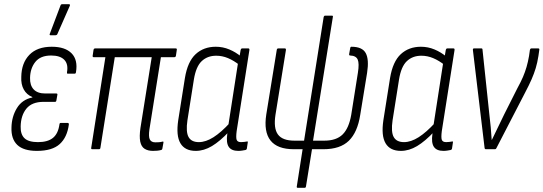

<svg xmlns="http://www.w3.org/2000/svg" viewBox="-20 -715 2604 920"><path d="M157 8Q93 8 63 -20.5Q33 -49 35 -104Q36 -156 61 -197Q86 -238 135 -248V-250Q108 -261 94 -286Q80 -311 82 -347Q83 -413 120.5 -452Q158 -491 228 -491Q292 -491 323 -459.5Q354 -428 344 -369Q343 -362 338 -362H304Q300 -362 301 -369Q308 -408 288 -428.5Q268 -449 225 -449Q174 -449 149.5 -418.5Q125 -388 124 -342Q123 -306 141.5 -286.5Q160 -267 197 -267H250Q256 -267 255 -261L250 -233Q249 -227 244 -227H189Q133 -227 106.5 -194.5Q80 -162 79 -109Q78 -71 97.5 -52.5Q117 -34 162 -34Q209 -34 234 -54.5Q259 -75 265 -120Q266 -126 271 -126H304Q310 -126 310 -119Q302 -57 266 -24.5Q230 8 157 8ZM222 -546Q219 -546 218 -548.5Q217 -551 219 -554L270 -689Q271 -692 273 -693.5Q275 -695 280 -695H310Q314 -695 315 -692.5Q316 -690 314 -686L255 -552Q253 -546 244 -546Z M713 8Q689 8 673 -2Q657 -12 652 -36.5Q647 -61 653 -102L707 -441H530L461 -6Q460 0 454 0H422Q416 0 417 -6L485 -441H429Q423 -441 424 -448L428 -475Q429 -483 436 -483H822Q829 -483 827 -475L823 -448Q822 -441 815 -441H751L696 -95Q691 -60 698 -46.5Q705 -33 724 -33Q732 -33 740.5 -33.5Q749 -34 757 -36Q765 -39 763 -31L758 -3Q757 3 751 4Q744 6 734.5 7Q725 8 713 8Z M918 8Q866 8 844.5 -28.5Q823 -65 834 -139L866 -341Q879 -420 917.5 -455.5Q956 -491 1014 -491Q1048 -491 1079 -478Q1110 -465 1135 -444L1128 -403Q1100 -425 1072.5 -436.5Q1045 -448 1016 -448Q974 -448 946.5 -422Q919 -396 909 -334L878 -138Q870 -83 883.5 -58.5Q897 -34 933 -34Q966 -34 1003 -57.5Q1040 -81 1083 -128L1078 -85Q1034 -38 995.5 -15Q957 8 918 8ZM1122 8Q1089 8 1076 -11.5Q1063 -31 1069 -73L1073 -96V-107L1121 -417L1126 -434L1133 -475Q1135 -483 1140 -483H1170Q1176 -483 1175 -475L1114 -87Q1110 -56 1114 -45Q1118 -34 1135 -34Q1143 -34 1150 -35Q1157 -36 1163 -37Q1169 -39 1167 -31L1163 -4Q1162 3 1155 4Q1149 5 1140.5 6.5Q1132 8 1122 8Z M1407 185Q1401 185 1402 179L1430 0H1388Q1309 0 1276 -42Q1243 -84 1256 -167L1306 -475Q1307 -483 1313 -483H1345Q1351 -483 1350 -475L1300 -165Q1290 -101 1311.5 -71Q1333 -41 1391 -41H1437L1531 -634Q1533 -640 1538 -640H1570Q1577 -640 1575 -634L1480 -41H1534Q1592 -41 1622 -71Q1652 -101 1663 -165L1695 -367Q1702 -411 1694 -429.5Q1686 -448 1658 -449Q1652 -449 1653 -456L1658 -484Q1659 -491 1664 -491Q1716 -491 1732.5 -460.5Q1749 -430 1739 -366L1706 -164Q1693 -81 1651.5 -40.5Q1610 0 1530 0H1475L1446 179Q1445 185 1439 185Z M1901 8Q1849 8 1827.5 -28.5Q1806 -65 1817 -139L1849 -341Q1862 -420 1900.5 -455.5Q1939 -491 1997 -491Q2031 -491 2062 -478Q2093 -465 2118 -444L2111 -403Q2083 -425 2055.5 -436.5Q2028 -448 1999 -448Q1957 -448 1929.5 -422Q1902 -396 1892 -334L1861 -138Q1853 -83 1866.5 -58.5Q1880 -34 1916 -34Q1949 -34 1986 -57.5Q2023 -81 2066 -128L2061 -85Q2017 -38 1978.5 -15Q1940 8 1901 8ZM2105 8Q2072 8 2059 -11.5Q2046 -31 2052 -73L2056 -96V-107L2104 -417L2109 -434L2116 -475Q2118 -483 2123 -483H2153Q2159 -483 2158 -475L2097 -87Q2093 -56 2097 -45Q2101 -34 2118 -34Q2126 -34 2133 -35Q2140 -36 2146 -37Q2152 -39 2150 -31L2146 -4Q2145 3 2138 4Q2132 5 2123.5 6.5Q2115 8 2105 8Z M2308 0Q2303 0 2302 -6L2246 -475Q2245 -483 2251 -483H2287Q2292 -483 2292 -477L2325 -165Q2329 -134 2331.5 -105Q2334 -76 2336 -45H2337Q2352 -76 2366.5 -106Q2381 -136 2396 -167L2459 -292Q2476 -323 2486 -346.5Q2496 -370 2503 -394Q2510 -418 2515 -447L2519 -475Q2521 -483 2526 -483H2559Q2566 -483 2564 -475L2560 -447Q2555 -415 2547 -388.5Q2539 -362 2527 -334.5Q2515 -307 2496 -271L2358 -4Q2356 0 2352 0Z"/></svg>

Font: Sofia Sans Condensed Light
Style: Italic
Weight: 300
Italic angle: -9°
Version: Version 4.100